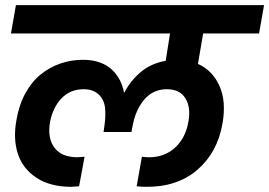

<svg xmlns="http://www.w3.org/2000/svg" viewBox="-20 -760 1032 736"><path d="M833 -287.1Q814 -175.8 736.6 -109.1Q659.2 -42.5 539.1 -43.9Q523.4 -43.9 503.9 -45.9L523.9 -159.2Q539.6 -157.2 551.8 -157.2Q610.8 -157.2 651.1 -194.1Q691.4 -231 702.1 -293Q712.4 -347.7 690.9 -382.8Q669.4 -418 620.1 -418Q566.9 -418 533 -378.2Q499 -338.4 487.8 -274.9L483.9 -253.9H377L379.9 -274.9Q386.2 -315.4 382.6 -347.2Q378.9 -378.9 357.7 -398.4Q336.4 -418 300.8 -418Q249.5 -418 216.3 -383.5Q183.1 -349.1 171.9 -293Q161.1 -231 188.5 -194.1Q215.8 -157.2 277.8 -157.2Q284.7 -157.2 304.2 -159.2L283.2 -45.9Q258.8 -43.9 252.9 -43.9Q172.9 -43.9 120.1 -78.4Q67.4 -112.8 48.6 -170.2Q29.8 -227.5 43 -299.8Q52.7 -357.4 77.1 -402.1Q101.6 -446.8 136 -474.6Q170.4 -502.4 211.7 -516.6Q252.9 -530.8 298.8 -530.8Q335 -530.8 363.5 -520.3Q392.1 -509.8 410.4 -491.7Q428.7 -473.6 439.7 -452.1Q450.7 -430.7 455.1 -405.8H457Q481 -451.7 520.3 -484.4Q559.6 -517.1 615.2 -526.9L631.8 -631.8H22L41 -740.2H992.2L973.1 -631.8H758.8L738.8 -515.1Q794.9 -489.7 821.3 -430.7Q847.7 -371.6 833 -287.1Z"/></svg>

Font: SVN-Poppins SemiBold
Style: Italic
Weight: 600
Italic angle: -10°
Designer: Ninad Kale (Devanagari), Jonny Pinhorn (Latin)
Foundry: Indian Type Foundry
Version: Version 3.002 2017